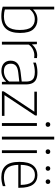

<svg xmlns="http://www.w3.org/2000/svg" viewBox="1034 -1882 857 2966"><g transform="rotate(90 1463.0 -399.5)"><path d="M83 -12.5V-808H127V-483.5H130.5Q156.5 -513 196.2 -530.8Q236 -548.5 284 -548.5Q377 -548.5 433.2 -485Q489.5 -421.5 489.5 -280.5Q489.5 9 230.5 9Q192.5 9 154.2 3.5Q116 -2 83 -12.5ZM443.5 -275.5Q443.5 -403 399.5 -455.5Q355.5 -508 277.5 -508Q232.5 -508 192.8 -488.5Q153 -469 127 -431V-45.5Q148 -39 176 -35Q204 -31 233.5 -31Q338.5 -31 391 -89.8Q443.5 -148.5 443.5 -275.5Z M625 -540.5H663L666.5 -467H671Q700 -504 744.5 -524.5Q789 -545 835.5 -545Q858.5 -545 877.5 -541.5V-498.5Q860 -501 834 -501Q789 -501 743 -478.5Q697 -456 669 -413.5V0H625Z M1284.5 -369V0H1246L1242.5 -63.5H1238.5Q1210.5 -29.5 1168 -10.8Q1125.5 8 1076.5 8Q1002.5 8 960 -29.5Q917.5 -67 917.5 -134.5Q917.5 -203.5 961.8 -241.2Q1006 -279 1101 -289.5L1240.5 -306V-370Q1240.5 -423.5 1223.8 -453.8Q1207 -484 1175.2 -496.2Q1143.5 -508.5 1093.5 -508.5Q1060.5 -508.5 1022.5 -502.5Q984.5 -496.5 948 -483.5V-524Q979 -535.5 1019 -542Q1059 -548.5 1096 -548.5Q1159 -548.5 1200.2 -531.5Q1241.5 -514.5 1263 -475.2Q1284.5 -436 1284.5 -369ZM1240.5 -112V-268.5L1101.5 -252.5Q1029.5 -244.5 997 -216.8Q964.5 -189 964.5 -138.5Q964.5 -85.5 994 -58.2Q1023.5 -31 1082 -31Q1126.5 -31 1167.8 -50.8Q1209 -70.5 1240.5 -112Z M1450 -39.5H1770.5V0H1391V-26.5L1706 -501H1397V-540.5H1764.5V-514Z M1881.5 0V-540.5H1925.5V0ZM1867.5 -711Q1867.5 -727 1877.2 -737Q1887 -747 1903.5 -747Q1920 -747 1930 -737Q1940 -727 1940 -711Q1940 -694.5 1930 -685Q1920 -675.5 1903.5 -675.5Q1887 -675.5 1877.2 -685Q1867.5 -694.5 1867.5 -711Z M2091.5 0V-808H2135.5V0Z M2301.5 0V-540.5H2345.5V0ZM2287.5 -711Q2287.5 -727 2297.2 -737Q2307 -747 2323.5 -747Q2340 -747 2350 -737Q2360 -727 2360 -711Q2360 -694.5 2350 -685Q2340 -675.5 2323.5 -675.5Q2307 -675.5 2297.2 -685Q2287.5 -694.5 2287.5 -711Z M2881.5 -253H2527Q2529.5 -134.5 2578 -82.8Q2626.5 -31 2722 -31Q2778.5 -31 2856 -55V-14Q2784 9 2718.5 9Q2601 9 2541 -57.8Q2481 -124.5 2481 -270.5Q2481 -411.5 2535 -480Q2589 -548.5 2685 -548.5Q2780 -548.5 2830.8 -480.8Q2881.5 -413 2881.5 -270ZM2527 -290.5H2837Q2835 -407.5 2796.2 -458.8Q2757.5 -510 2684.5 -510Q2610.5 -510 2569.8 -458.5Q2529 -407 2527 -290.5ZM2548 -711Q2548 -727 2557.8 -737Q2567.5 -747 2583.5 -747Q2599 -747 2608.8 -737Q2618.5 -727 2618.5 -711Q2618.5 -695 2608.8 -685.5Q2599 -676 2583.5 -676Q2567.5 -676 2557.8 -685.5Q2548 -695 2548 -711ZM2751.5 -711Q2751.5 -727 2761.2 -737Q2771 -747 2787 -747Q2803 -747 2812.8 -737Q2822.5 -727 2822.5 -711Q2822.5 -695 2812.8 -685.5Q2803 -676 2787 -676Q2771 -676 2761.2 -685.5Q2751.5 -695 2751.5 -711Z"/></g></svg>

Font: Encode Sans ExtraLight
Style: Regular
Weight: 275
Designer: Multiple Designers
Foundry: Impallari Type
Version: Version 2.000